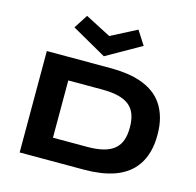

<svg xmlns="http://www.w3.org/2000/svg" viewBox="-131 -1091 1250 1227"><g transform="rotate(15 493.5 -477.5)"><path d="M926.8 -335.9Q926.8 -271.5 912.6 -221.4Q898.4 -171.4 872.8 -134.3Q847.2 -97.2 811.3 -71.3Q775.4 -45.4 731.4 -29.8Q687.5 -14.2 636.7 -7.1Q585.9 0 530.8 0H105V-670.9H529.8Q585 -670.9 635.7 -663.8Q686.5 -656.7 730.7 -641.1Q774.9 -625.5 811 -599.9Q847.2 -574.2 872.8 -536.9Q898.4 -499.5 912.6 -449.7Q926.8 -399.9 926.8 -335.9ZM744.1 -335.9Q744.1 -384.3 731.7 -419.9Q719.2 -455.6 691.7 -478.8Q664.1 -502 619.6 -513.4Q575.2 -524.9 511.2 -524.9H286.1V-146H511.2Q575.2 -146 619.6 -157.5Q664.1 -168.9 691.7 -192.6Q719.2 -216.3 731.7 -252Q744.1 -287.6 744.1 -335.9ZM295.4 -954.6 465.3 -866.7 635.3 -954.6 694.3 -862.8 465.3 -732.9 236.3 -862.8Z"/></g></svg>

Font: REH Gaming
Style: Gaming
Weight: 700
Designer: Astigmatic (AOETI)
Foundry: Astigmatic (AOETI)
Version: Version 1.001 2011